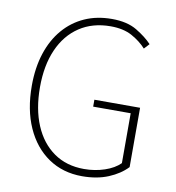

<svg xmlns="http://www.w3.org/2000/svg" viewBox="-83 -814 828 902"><g transform="rotate(10 330.5 -363.0)"><path d="M368 13Q276 13 207 -34Q138 -81 100 -166Q62 -251 62 -365Q62 -451 84.5 -520Q107 -589 149 -638Q191 -687 249 -713Q307 -739 379 -739Q452 -739 498.5 -711Q545 -683 573 -653L550 -628Q522 -659 481 -681.5Q440 -704 379 -704Q293 -704 230.5 -662.5Q168 -621 134.5 -545Q101 -469 101 -365Q101 -261 133.5 -184Q166 -107 226.5 -64.5Q287 -22 371 -22Q423 -22 469 -37.5Q515 -53 542 -80V-318H363V-351H581V-68Q547 -32 493 -9.5Q439 13 368 13Z"/></g></svg>

Font: Noto Sans JP
Style: Regular
Weight: 100
Designer: Ryoko NISHIZUKA 西塚涼子 (kana, bopomofo & ideographs); Paul D. Hunt (Latin, Greek & Cyrillic); Sandoll Communications 산돌커뮤니
Foundry: Adobe
Version: Version 2.004;hotconv 1.0.118;makeotfexe 2.5.65603